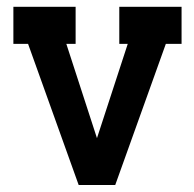

<svg xmlns="http://www.w3.org/2000/svg" viewBox="-20 -526 561 554"><path d="M458.5 -399.4 312.5 7.8H207L61 -399.4H18.6V-506.3H198.2V-399.4H171.4L259.8 -127.4L348.6 -399.4H324.2V-506.3H503.9V-399.4Z"/></svg>

Font: Twentytwelve Slab
Style: TwentytwelveSlab
Weight: 700
Designer: Domenico Catapano
Version: Version 1.00 2012